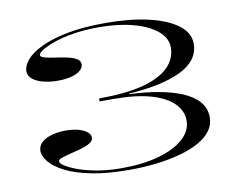

<svg xmlns="http://www.w3.org/2000/svg" viewBox="-79 -830 1190 952"><g transform="rotate(-10 515.5 -354.0)"><path d="M500 15Q389 15 309 -1Q229 -17 178.5 -43Q128 -69 104 -98.5Q80 -128 80 -154Q80 -179 99 -196.5Q118 -214 150 -223Q182 -232 220 -232Q257 -232 284 -224.5Q311 -217 327 -204.5Q343 -192 343 -175Q343 -159 324.5 -148Q306 -137 279.5 -129.5Q253 -122 226 -115.5Q199 -109 180.5 -102.5Q162 -96 162 -86Q162 -77 183.5 -63Q205 -49 244.5 -34.5Q284 -20 339.5 -10Q395 0 463 0Q570 0 650 -22.5Q730 -45 775 -85Q820 -125 820 -177Q820 -226 782 -264Q744 -302 669.5 -323.5Q595 -345 483 -345H412V-360Q546 -360 632.5 -382.5Q719 -405 762.5 -447.5Q806 -490 806 -548Q806 -595 763 -631Q720 -667 644.5 -687.5Q569 -708 472 -708Q400 -708 342.5 -698.5Q285 -689 244 -674.5Q203 -660 181.5 -646Q160 -632 160 -623Q160 -613 179.5 -607.5Q199 -602 228.5 -598Q258 -594 287.5 -588Q317 -582 336.5 -571.5Q356 -561 356 -542Q356 -525 339.5 -511Q323 -497 294 -489.5Q265 -482 226 -482Q187 -482 153.5 -490.5Q120 -499 100 -515.5Q80 -532 80 -555Q80 -582 104 -611Q128 -640 180 -665.5Q232 -691 313 -707Q394 -723 509 -723Q630 -723 723 -701.5Q816 -680 868.5 -640.5Q921 -601 921 -546Q921 -504 897 -471Q873 -438 826 -415Q779 -392 712.5 -377.5Q646 -363 562 -358V-355Q640 -352 708 -340Q776 -328 827 -306.5Q878 -285 907 -252Q936 -219 936 -173Q936 -135 914 -105.5Q892 -76 852 -53.5Q812 -31 757.5 -16Q703 -1 637.5 7Q572 15 500 15Z"/></g></svg>

Font: Kalnia Expanded Light
Style: Regular
Weight: 300
Width: 7
Designer: Frida Medrano
Foundry: Frida Medrano
Version: Version 1.105